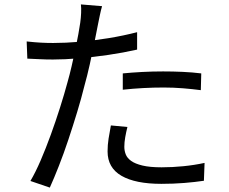

<svg xmlns="http://www.w3.org/2000/svg" viewBox="-20 -815 1040 871"><path d="M443 -787Q438 -770 433 -746Q428 -722 425 -707Q418 -671 408.5 -623.5Q399 -576 387.5 -524Q376 -472 362 -422Q349 -369 330 -306.5Q311 -244 290 -181Q269 -118 247 -62Q225 -6 206 36L118 6Q141 -33 164.5 -87.5Q188 -142 210.5 -204Q233 -266 252.5 -327.5Q272 -389 286 -441Q296 -476 305 -515Q314 -554 322 -591.5Q330 -629 335.5 -660.5Q341 -692 344 -712Q347 -733 348 -756Q349 -779 347 -795ZM221 -620Q277 -620 341.5 -625.5Q406 -631 473 -642Q540 -653 602 -669V-590Q540 -576 472 -566Q404 -556 338.5 -550.5Q273 -545 220 -545Q187 -545 159 -546.5Q131 -548 104 -549L101 -627Q137 -623 165.5 -621.5Q194 -620 221 -620ZM537 -482Q577 -486 624.5 -488.5Q672 -491 720 -491Q764 -491 808.5 -489Q853 -487 893 -482L891 -406Q853 -411 810 -414.5Q767 -418 723 -418Q676 -418 629.5 -415.5Q583 -413 537 -408ZM558 -239Q552 -215 548 -192Q544 -169 544 -149Q544 -131 550.5 -114.5Q557 -98 575 -85Q593 -72 626.5 -64Q660 -56 713 -56Q762 -56 812 -61Q862 -66 908 -76L905 5Q865 11 816 15Q767 19 712 19Q594 19 531 -17.5Q468 -54 468 -128Q468 -157 472.5 -186Q477 -215 483 -246Z"/></svg>

Font: Noto Sans JP Thin
Style: Regular
Weight: 400
Version: Version 2.004-H2;hotconv 1.0.118;makeotfexe 2.5.65603